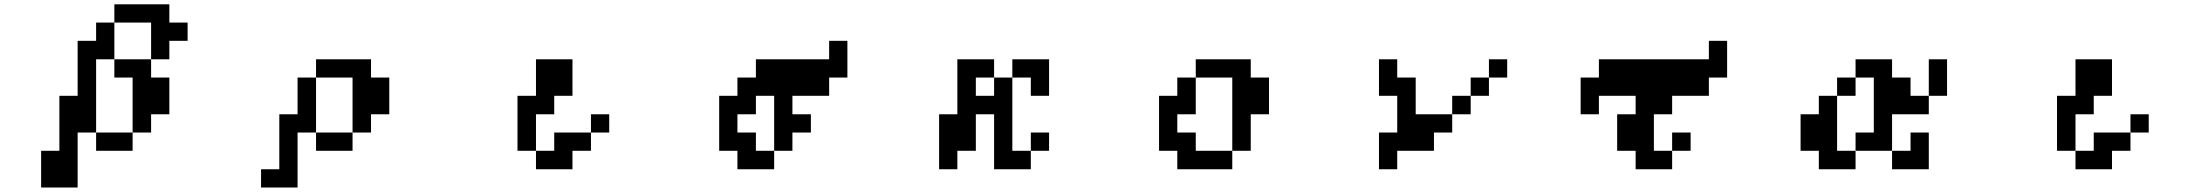

<svg xmlns="http://www.w3.org/2000/svg" viewBox="-20 -712 10040 873"><path d="M167 -26.4H250V-276.4H333V-526.4H417V-609.4H500V-692.4H750V-609.4H833V-526.4H750V-442.4H667V-609.4H500V-442.4H667V-359.4H750V-192.4H667V-109.4H583V-359.4H500V-442.4H417V-109.4H333V140.6H167ZM583 -109.4V-26.4H417V-109.4Z M1167 57.6H1250V-192.4H1333V-359.4H1417V-442.4H1667V-359.4H1750V-192.4H1667V-109.4H1583V-359.4H1417V-109.4H1583V-26.4H1417V-109.4H1333V140.6H1167Z M2333 -26.4V-276.4H2417V-442.4H2583V-276.4H2500V-192.4H2417V-26.4H2500V-109.4H2667V-192.4H2750V-109.4H2667V-26.4H2583V57.6H2417V-26.4Z M3250 -26.4V-276.4H3333V-359.4H3417V-442.4H3750V-526.4H3833V-359.4H3750V-276.4H3583V-192.4H3667V-109.4H3583V-26.4H3500V57.6H3333V-26.4ZM3500 -26.4V-276.4H3417V-192.4H3333V-109.4H3417V-26.4Z M4417 -276.4H4500V-359.4H4417ZM4250 57.6V-192.4H4333V-442.4H4500V-359.4H4583V-442.4H4750V-276.4H4667V-359.4H4583V-26.4H4667V57.6H4500V-192.4H4417V-26.4H4333V57.6ZM4667 -26.4V-109.4H4750V-26.4Z M5250 -26.4V-276.4H5333V-359.4H5417V-442.4H5667V-359.4H5750V-192.4H5667V-26.4H5583V-359.4H5417V-192.4H5333V-109.4H5417V-26.4H5583V57.6H5333V-26.4Z M6250 57.6V-109.4H6333V-276.4H6250V-442.4H6333V-359.4H6417V-192.4H6583V-276.4H6667V-359.4H6750V-442.4H6833V-359.4H6750V-276.4H6667V-192.4H6583V-109.4H6500V-26.4H6333V57.6Z M7167 -192.4V-359.4H7250V-442.4H7750V-526.4H7833V-359.4H7750V-276.4H7583V-192.4H7500V-26.4H7583V-109.4H7667V-26.4H7583V57.6H7417V-26.4H7333V-192.4H7417V-276.4H7250V-192.4Z M8167 -26.4V-192.4H8250V-276.4H8333V-359.4H8417V-442.4H8583V-359.4H8667V-276.4H8750V-442.4H8833V-276.4H8750V-192.4H8583V-26.4H8667V-109.4H8750V57.6H8583V-26.4H8417V-109.4H8500V-359.4H8417V-276.4H8333V-26.4H8417V57.6H8250V-26.4Z M9333 -26.4V-276.4H9417V-442.4H9583V-276.4H9500V-192.4H9417V-26.4H9500V-109.4H9667V-192.4H9750V-109.4H9667V-26.4H9583V57.6H9417V-26.4Z"/></svg>

Font: KH Dot Dougenzaka 12
Style: Regular
Weight: 400
Designer: Original version for X68000 by Keitarou Hiraki (http://hp.vector.co.jp/authors/VA000874/) / TrueType conversion by Homem
Version: Version 1.00.20150527